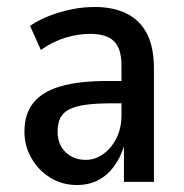

<svg xmlns="http://www.w3.org/2000/svg" viewBox="-20 -521 526 550"><path d="M200 9Q158 9 124 -12Q90 -33 70 -68Q50 -103 50 -144Q50 -195 76 -227Q102 -259 154.5 -274Q207 -289 287 -289H341V-225H299Q256 -225 226.5 -221Q197 -217 179 -208Q161 -199 153 -183.5Q145 -168 145 -144Q145 -107 168 -85Q191 -63 226 -63Q252 -63 275.5 -79.5Q299 -96 313.5 -125Q328 -154 328 -191V-333Q328 -382 306.5 -403Q285 -424 238 -424Q205 -424 169 -413.5Q133 -403 97 -378L66 -447Q93 -465 123.5 -476.5Q154 -488 186.5 -494.5Q219 -501 251 -501Q306 -501 344 -481.5Q382 -462 401.5 -423.5Q421 -385 421 -324V0H335V-105H336Q326 -71 307 -45Q288 -19 261.5 -5Q235 9 200 9Z"/></svg>

Font: Nunito Sans 10pt Condensed SemiBold
Style: Regular
Weight: 600
Width: 3
Designer: Vernon Adams
Foundry: Vernon Adams
Version: Version 3.101;gftools[0.9.27]